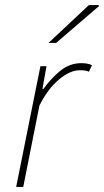

<svg xmlns="http://www.w3.org/2000/svg" viewBox="-20 -740 412 760"><path d="M44 0 140 -478H164L148 -388H152Q182 -430 219 -460Q256 -490 302 -490Q311 -490 322.5 -488.5Q334 -487 344 -482L332 -456Q326 -459 318 -460.5Q310 -462 296 -462Q257 -462 213 -425Q169 -388 136 -322L72 0ZM172 -570 332 -720H370L372 -716L202 -570Z"/></svg>

Font: Source Sans 3 VF
Style: Italic
Weight: 200
Italic angle: -11°
Designer: Paul D. Hunt
Foundry: Adobe Systems Incorporated
Version: Version 3.042;hotconv 1.0.118;makeotfexe 2.5.65603